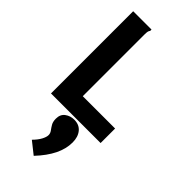

<svg xmlns="http://www.w3.org/2000/svg" viewBox="-289 -675 1029 1029"><g transform="rotate(45 225.0 -160.5)"><path d="M45 -623H184V-613Q179 -607 177.5 -599.5Q176 -592 176 -576V-110H421V0H45ZM216 302 148 248Q171 225 182.5 203.5Q194 182 194 167Q194 153 185 141Q176 129 167.5 114.5Q159 100 159 77Q159 44 181.5 27.5Q204 11 233 11Q271 11 292 36.5Q313 62 313 104Q313 152 289 201Q265 250 216 302Z"/></g></svg>

Font: Inconsolata SemiCondensed Black
Style: Regular
Weight: 900
Width: 4
Monospace: yes
Designer: Raph Levien, Cyreal, Brenton Simpson
Foundry: Raph Levien, Cyreal, Google
Version: Version 3.001; ttfautohint (v1.8.2.53-6de2)